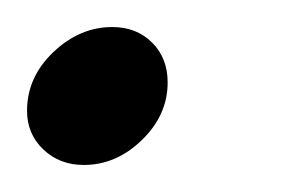

<svg xmlns="http://www.w3.org/2000/svg" viewBox="-21 -122 223 142"><path d="M-1 -40Q-1 -65 18.5 -83.5Q38 -102 62 -102Q80 -102 91.5 -90.5Q103 -79 103 -61Q103 -37 84 -18.5Q65 0 41 0Q23 0 11 -11.5Q-1 -23 -1 -40Z"/></svg>

Font: Prompt Medium
Style: Italic
Weight: 500
Italic angle: -12°
Designer: Katatrad Team
Foundry: CadsonDemak
Version: Version 1.001